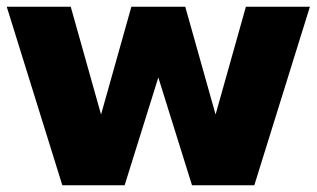

<svg xmlns="http://www.w3.org/2000/svg" viewBox="-30 -550 940 570"><path d="M610 -210 700 -530H890L725 0H540L440 -320L340 0H155L-10 -530H180L270 -210L360 -530H520Z"/></svg>

Font: Russo One
Style: Regular
Weight: 400
Designer: Jovanny lemonad
Foundry: Jovanny Lemonad
Version: Version 1.001